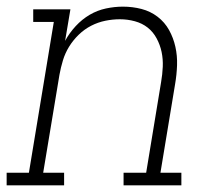

<svg xmlns="http://www.w3.org/2000/svg" viewBox="-35 -558 655 578"><path d="M-15 0V-38H52L127 -492H65V-530H177L161 -435Q174 -459 193 -479.5Q212 -500 235 -513.5Q258 -527 284 -532.5Q310 -538 335 -538Q364 -538 391 -531Q418 -524 439.5 -507.5Q461 -491 474 -467.5Q487 -444 493 -417Q499 -390 498 -361.5Q497 -333 492 -304L448 -38H511V0H337V-38H405L450 -311Q454 -334 455 -357Q456 -380 451.5 -401.5Q447 -423 436.5 -442.5Q426 -462 409.5 -475Q393 -488 371 -494Q349 -500 326 -500Q304 -500 282 -495.5Q260 -491 239.5 -480.5Q219 -470 202 -453.5Q185 -437 173 -417.5Q161 -398 154.5 -376.5Q148 -355 144 -333L95 -38H158V0Z"/></svg>

Font: Iosevka Curly Slab XLtExObl
Style: Regular
Weight: 200
Width: 7
Italic angle: -9°
Monospace: yes
Designer: Belleve Invis
Foundry: Belleve Invis
Version: Version 11.0.0; ttfautohint (v1.8.3)